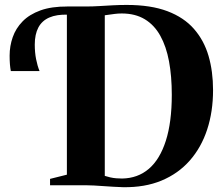

<svg xmlns="http://www.w3.org/2000/svg" viewBox="-20 -770 924 798"><path d="M491 8Q472 7.5 451.2 6.2Q430.5 5 409.8 3.5Q389 2 370.8 1Q352.5 0 338.5 0H188V-26.5L258 -44V-743H335.5Q365.5 -743 393.5 -744.8Q421.5 -746.5 449.5 -748Q477.5 -749.5 506.5 -749.5Q607 -749.5 675.8 -723.5Q744.5 -697.5 786.2 -649.8Q828 -602 846.8 -537.5Q865.5 -473 865.5 -395.5Q865.5 -306 841 -231.5Q816.5 -157 768.8 -102.8Q721 -48.5 651.5 -19.5Q582 9.5 491 8ZM487.5 -28Q552.5 -29 598.5 -68.2Q644.5 -107.5 669.2 -184.8Q694 -262 694 -376Q694 -453 682.5 -515Q671 -577 646.2 -621.5Q621.5 -666 581.8 -690Q542 -714 486 -714Q471 -714 457 -712.2Q443 -710.5 432 -708.8Q421 -707 415.5 -706.5V-39Q426 -35.5 438.2 -32.8Q450.5 -30 463.2 -29Q476 -28 487.5 -28ZM25 -474.5Q22.5 -487.5 21.2 -503.2Q20 -519 20 -539Q20 -578.5 32.8 -615.2Q45.5 -652 73.8 -681Q102 -710 148.2 -726.8Q194.5 -743.5 261.5 -743L267 -726L261.5 -709Q215.5 -710.5 185 -697.2Q154.5 -684 139.5 -655.8Q124.5 -627.5 124.5 -584.5Q124.5 -552.5 130 -524.2Q135.5 -496 144.5 -474.5Z"/></svg>

Font: Merriweather 120pt
Style: Bold
Weight: 700
Designer: Eben Sorkin
Foundry: Eben Sorkin
Version: Version 2.100